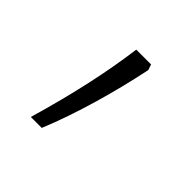

<svg xmlns="http://www.w3.org/2000/svg" viewBox="-83 -186 385 385"><g transform="rotate(45 110.0 6.5)"><path d="M47 129H78C107 59 132 -31 147 -104L143 -116H101C91 -41 74 36 47 129Z"/></g></svg>

Font: Noto Sans Gurmukhi UI ExtraLight
Style: Regular
Weight: 200
Designer: Jelle Bosma - Monotype Design Team
Foundry: Monotype Imaging Inc.
Version: Version 2.004